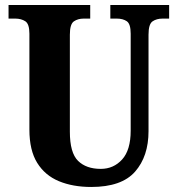

<svg xmlns="http://www.w3.org/2000/svg" viewBox="-20 -734 708 764"><path d="M343 10Q270 10 214.5 -13Q159 -36 128 -86Q97 -136 97 -218V-600Q97 -639 80.5 -649.5Q64 -660 41 -660H14V-714H339V-660H313Q290 -660 274 -649Q258 -638 258 -596V-210Q258 -126 290.5 -94Q323 -62 381 -62Q432 -62 466 -99.5Q500 -137 500 -214V-600Q500 -639 484.5 -649.5Q469 -660 445 -660H419V-714H653V-660H627Q603 -660 587 -649Q571 -638 571 -596V-212Q571 -112 517.5 -51Q464 10 343 10Z"/></svg>

Font: Noto Serif Tamil Condensed ExtraBold
Style: Regular
Weight: 800
Width: 3
Designer: Indian Type Foundry, Tom Grace, and the Monotype Design Team
Foundry: Monotype Imaging Inc.
Version: Version 2.004; ttfautohint (v1.8.4.7-5d5b)